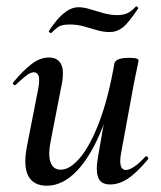

<svg xmlns="http://www.w3.org/2000/svg" viewBox="-20 -578 512 611"><path d="M129 13Q86 13 69.5 -19Q53 -51 67 -119L102 -297Q107 -327 102.5 -337.5Q98 -348 88 -348Q77 -348 63 -337Q49 -326 31 -309Q27 -305 23 -309Q19 -313 23 -317Q55 -355 81.5 -375Q108 -395 136 -395Q164 -395 175 -372.5Q186 -350 174 -297L143 -138Q132 -87 140.5 -62.5Q149 -38 173 -38Q203 -38 235.5 -77Q268 -116 296.5 -191.5Q325 -267 344 -376L360 -375Q340 -257 305 -169.5Q270 -82 225 -34.5Q180 13 129 13ZM330 9Q301 9 292.5 -13Q284 -35 292 -80L344 -376Q348 -394 391 -394Q409 -394 415 -391.5Q421 -389 421 -387Q421 -383 416 -360.5Q411 -338 406 -312L365 -89Q356 -37 381 -37Q391 -37 407 -47.5Q423 -58 442 -79Q445 -83 449.5 -78.5Q454 -74 450 -70Q415 -28 387 -9.5Q359 9 330 9ZM143 -473Q141 -472 137.5 -475Q134 -478 136 -480Q145 -494 159 -511.5Q173 -529 191.5 -542Q210 -555 230 -555Q246 -555 265.5 -549Q285 -543 308 -536.5Q331 -530 353 -530Q374 -530 386.5 -536.5Q399 -543 412 -557Q414 -559 417.5 -556Q421 -553 419 -550Q389 -505 370.5 -490.5Q352 -476 329 -476Q309 -476 288.5 -482Q268 -488 247 -494Q226 -500 202 -500Q177 -500 166.5 -493Q156 -486 143 -473Z"/></svg>

Font: Cormorant Garamond Light SemiBold
Style: Italic
Weight: 600
Italic angle: -10°
Version: Version 4.001